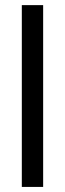

<svg xmlns="http://www.w3.org/2000/svg" viewBox="-20 -736 256 756"><path d="M65.9 0V-715.8H149.9V0Z"/></svg>

Font: Arian AMU
Style: Regular
Weight: 400
Designer: Ruben Hakobyan (Tarumian)
Foundry: Ruben Hakobyan (Tarumian)
Version: Version 4.003